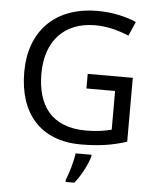

<svg xmlns="http://www.w3.org/2000/svg" viewBox="-61 -776 851 1048"><g transform="rotate(5 364.0 -251.5)"><path d="M407 -377V-297H564V-85C528 -76 487 -68 424 -68C232 -68 155 -186 155 -357C155 -535 255 -645 426 -645C494 -645 559 -626 610 -604L644 -682C583 -708 511 -724 431 -724C197 -724 61 -580 61 -357C61 -131 181 10 403 10C503 10 577 -2 654 -27V-377ZM466 70V61H379C374 104 353 176 338 209V221H386C422 178 457 106 466 70Z"/></g></svg>

Font: Noto Sans Cuneiform
Style: Regular
Weight: 400
Designer: Monotype Design Team
Foundry: Monotype Imaging Inc.
Version: Version 2.001